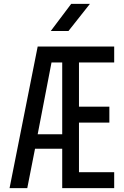

<svg xmlns="http://www.w3.org/2000/svg" viewBox="-20 -970 639 990"><path d="M241.7 -810.1 347.2 -950.2H443.8L333 -810.1ZM29.3 0 174.3 -730H568.8V-647.9H387.2V-419.9H543.9V-337.9H387.2V-82H568.8V0H300.8V-203.1H160.6L120.6 0ZM174.3 -277.8H300.8V-647.9H245.6Z"/></svg>

Font: UDEV Gothic 35
Style: Regular
Weight: 400
Version: v2.1.0; ttfautohint (v1.8.4.7-5d5b-dirty) -l 6 -r 45 -G 200 